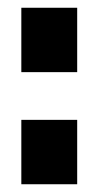

<svg xmlns="http://www.w3.org/2000/svg" viewBox="-20 -475 270 495"><path d="M35 -289V-455H179V-289ZM35 0V-166H179V0Z"/></svg>

Font: TitilliumText22L Xb
Style: Bold
Weight: 400
Designer: Campivisivi
Foundry: Campivisivi
Version: 1.000